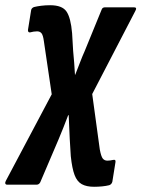

<svg xmlns="http://www.w3.org/2000/svg" viewBox="-70 -522 541 735"><path d="M290 193Q261 193 243 183Q225 173 215.5 148Q206 123 201 76L197 10Q196 -12 195 -34.5Q194 -57 193 -81H191Q182 -57 173 -34.5Q164 -12 154 12L84 176Q79 185 70 185H-42Q-48 185 -49.5 181Q-51 177 -48 171L128 -161L98 -364Q95 -387 89 -394.5Q83 -402 72 -402Q65 -402 59 -401Q53 -400 45 -398Q37 -397 37 -407L49 -482Q50 -491 60 -495Q72 -498 88 -500Q104 -502 122 -502Q168 -502 184.5 -478Q201 -454 206 -395L210 -327Q212 -304 214 -281.5Q216 -259 217 -236H218Q228 -261 236.5 -283.5Q245 -306 254 -326L319 -485Q322 -494 332 -494H443Q456 -494 448 -480L283 -162L312 50Q317 77 323.5 85Q330 93 341 93Q351 93 364 90Q374 88 372 99L360 174Q357 184 348 187Q336 190 321 191.5Q306 193 290 193Z"/></svg>

Font: Sofia Sans Condensed ExtraBold
Style: Italic
Weight: 800
Italic angle: -9°
Version: Version 4.100